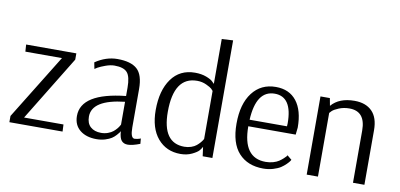

<svg xmlns="http://www.w3.org/2000/svg" viewBox="-71 -975 2516 1209"><g transform="rotate(10 1186.5 -371.0)"><path d="M375 -500V-460L121 -45H373L375 0H35V-40L291 -455H57L54 -500Z M730 -107V-253Q522 -230 522 -122Q522 -79 547 -56.5Q572 -34 615 -34Q638 -34 658.5 -41.5Q679 -49 691.5 -59.5Q704 -70 713 -81Q722 -92 726 -100ZM504 -423 496 -464Q564 -510 637 -510Q723 -510 763 -474Q803 -438 803 -347V-102Q803 -34 829 -34Q836 -34 845.5 -36Q855 -38 861 -40L868 -43L871 -9Q822 10 793 10Q767 10 753 -6.5Q739 -23 736 -65H735Q734 -62 730.5 -57Q727 -52 715.5 -39Q704 -26 689 -16Q674 -6 648.5 2Q623 10 593 10Q527 10 487 -22.5Q447 -55 447 -113Q447 -260 730 -290V-343Q730 -414 707 -440Q684 -466 626 -466Q600 -466 569.5 -455Q539 -444 521 -434Z M1146 -39Q1169 -39 1189.5 -46Q1210 -53 1222.5 -63.5Q1235 -74 1244 -84.5Q1253 -95 1257 -102L1261 -109V-416Q1257 -421 1249.5 -428.5Q1242 -436 1214.5 -449Q1187 -462 1155 -462Q1006 -462 1006 -238Q1006 -39 1146 -39ZM1333 -752V0H1271L1263 -59Q1257 -47 1246 -34Q1235 -21 1203 -5.5Q1171 10 1130 10Q1039 10 984 -55Q929 -120 929 -236Q929 -361 982.5 -435.5Q1036 -510 1133 -510Q1174 -510 1205.5 -498Q1237 -486 1248 -474L1260 -462H1261V-748Z M1650 -467Q1532 -467 1522 -278H1761Q1762 -288 1762 -297Q1762 -467 1650 -467ZM1796 -99 1825 -75Q1823 -72 1819.5 -66Q1816 -60 1801.5 -45.5Q1787 -31 1769.5 -19.5Q1752 -8 1722.5 1Q1693 10 1659 10Q1559 10 1502 -52.5Q1445 -115 1445 -240Q1445 -366 1500 -438Q1555 -510 1650 -510Q1736 -510 1782.5 -450.5Q1829 -391 1829 -282L1824 -236H1521Q1521 -34 1667 -34Q1692 -34 1714.5 -40.5Q1737 -47 1751 -56.5Q1765 -66 1776 -76Q1787 -86 1792 -92Z M1936 0V-500H1996L2005 -452Q2055 -510 2153 -510Q2225 -510 2265 -469.5Q2305 -429 2305 -349V0H2232V-334Q2232 -457 2129 -457Q2093 -457 2062.5 -444.5Q2032 -432 2020 -420L2008 -407V0Z"/></g></svg>

Font: Arsenal
Style: Regular
Weight: 400
Designer: Andrij Shevchenko
Foundry: Stairsfor.com
Version: Version 1.000